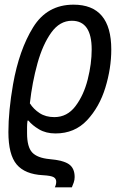

<svg xmlns="http://www.w3.org/2000/svg" viewBox="-20 -563 535 823"><path d="M215 240H288Q292 231 296 219.5Q300 208 300 196Q300 158 275.5 141Q251 124 192 119Q140 114 118 90.5Q96 67 96 8Q96 -6 96 -19Q96 -32 98 -46H102Q118 -26 147.5 -8.5Q177 9 218 9Q300 9 353 -47.5Q406 -104 431.5 -187Q457 -270 457 -351Q457 -543 295 -543Q182 -543 122 -446Q62 -349 36 -202Q16 -87 16 3Q16 100 51.5 142Q87 184 164 188Q199 190 210 196.5Q221 203 221 216Q221 228 215 240ZM213 -61Q176 -61 150 -78Q124 -95 108 -120Q118 -210 140.5 -291Q163 -372 199.5 -423Q236 -474 288 -474Q373 -474 373 -351Q373 -290 356 -222.5Q339 -155 303.5 -108Q268 -61 213 -61Z"/></svg>

Font: Noto Sans UI SemiCondensed
Style: Italic
Weight: 400
Width: 4
Italic angle: -12°
Designer: Monotype Design Team
Foundry: Monotype Imaging Inc.
Version: Version 1.901